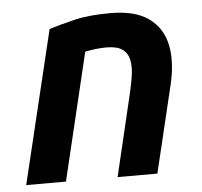

<svg xmlns="http://www.w3.org/2000/svg" viewBox="-44 -582 660 627"><g transform="rotate(-5 286.0 -268.0)"><path d="M17.2 0 137.8 -501.2Q173.5 -512.2 221.5 -523.9Q269.5 -535.5 340.5 -535.5Q420.5 -535.5 465.2 -503.5Q510 -471.5 521.8 -414Q533.5 -356.5 513.8 -278L447.2 0H316.8L380.2 -267.2Q387.8 -298.8 391.9 -327.1Q396 -355.5 391.4 -377.8Q386.8 -400 369.4 -412.5Q352 -425 316.5 -425Q299.8 -425 282.1 -422.9Q264.5 -420.8 247.2 -417.2L147.5 0Z"/></g></svg>

Font: Ubuntu Sans
Style: Italic
Weight: 400
Italic angle: -13.5°
Designer: Dalton Maag Ltd
Foundry: Dalton Maag Ltd
Version: Version 1.006